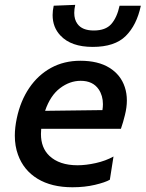

<svg xmlns="http://www.w3.org/2000/svg" viewBox="-20 -759 600 790"><path d="M278 11.5Q192 11.5 134.5 -23.5Q77 -58.5 54 -122.5Q41 -158 41 -201Q41 -234 49 -272Q64 -343.5 100.2 -397Q136.5 -450.5 190 -479.8Q243.5 -509 310.5 -509Q384 -509 430.5 -480Q477 -451 493.5 -400.5Q502 -375 502 -345.5Q502 -317.5 494 -285.5Q487 -256.5 477.5 -229H149.5Q148.5 -218 148.5 -207.5Q148.5 -151 183 -118Q224 -79 299 -79Q333.5 -79 374 -88Q414.5 -97 447 -115L432 -19.5Q413 -8.5 370.8 1.5Q328.5 11.5 278 11.5ZM312 -426.5Q267 -426.5 227 -396.2Q187 -366 165.5 -303L401.5 -306Q403.5 -319 403.5 -330.5Q403.5 -365.5 386 -391.5Q362 -426.5 312 -426.5ZM361.5 -566Q272.5 -566 229 -612.5Q196.5 -646.5 196.5 -697Q196.5 -715 201 -735.5L289.5 -739Q285.5 -721 285.5 -706Q285.5 -678.5 298.5 -661Q318 -633.5 366 -633.5Q414.5 -633.5 438 -660.2Q461.5 -687 472 -735.5H559.5Q542.5 -655.5 497.2 -610.8Q452 -566 361.5 -566Z"/></svg>

Font: Heraclito Medium
Style: Italic
Weight: 500
Italic angle: -12°
Designer: Kostas Bartsokas (font) & Cristiano Sobral (main changes)
Foundry: Kostas Bartsokas (font) & Cristiano Sobral (main changes)
Version: Version 1.00;July 8, 2020;FontCreator 13.0.0.2655 64-bit